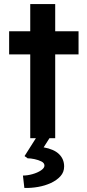

<svg xmlns="http://www.w3.org/2000/svg" viewBox="-20 -681 429 946"><path d="M129 0V-661H252V0ZM25 -413V-527H367V-413ZM93 184Q115 184 140 177Q165 170 182 158.5Q199 147 199 135Q199 122 184 114.5Q169 107 150 103Q131 99 116 99L101 88L172 -24H239L195 45Q246 54 271 78.5Q296 103 296 139Q296 167 278 187Q260 207 231 220.5Q202 234 167.5 240Q133 246 100 245Z"/></svg>

Font: Our Lexend Medium
Style: Regular
Weight: 500
Designer: Bonnie Shaver-Troup, Thomas Jockin
Foundry: Lexend
Version: Version 1.007